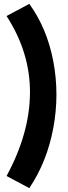

<svg xmlns="http://www.w3.org/2000/svg" viewBox="-20 -762 352 996"><path d="M132 214 14 151Q134 -70 135.5 -279.5Q137 -489 14 -679L132 -742Q224 -615 256.5 -444Q289 -273 256.5 -98Q224 77 132 214Z"/></svg>

Font: Cal Sans
Style: Regular
Weight: 400
Designer: Designer Mark Davis DBA MarkFonts
Foundry: Designer Mark Davis DBA MarkFonts
Version: Version 1.000